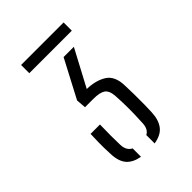

<svg xmlns="http://www.w3.org/2000/svg" viewBox="-125 -851 463 463"><g transform="rotate(-45 106.5 -619.0)"><path d="M126 -438.5V-467Q139 -473.5 140 -493Q141.5 -523 141.5 -542.2Q141.5 -561.5 140 -587Q138.5 -606 128.8 -612.5Q119 -619 97 -619H69L67 -644L118 -741H153L103 -647Q133 -646.5 153.2 -633.8Q173.5 -621 174 -587Q174.5 -575 174.8 -556.5Q175 -538 174.8 -521Q174.5 -504 174 -496Q173 -472 162 -457.2Q151 -442.5 126 -438.5ZM80 -439Q57 -443 45.5 -456.2Q34 -469.5 33 -495Q32.5 -509.5 32.2 -517.8Q32 -526 32.2 -535.5Q32.5 -545 33 -564H65Q64.5 -546 64.5 -526Q64.5 -506 65 -494Q66 -474.5 80 -467.5ZM32 -772V-800H177V-772Z"/></g></svg>

Font: Big Shoulders Stencil Text Thin Thin
Style: Regular
Weight: 250
Version: Version 2.001